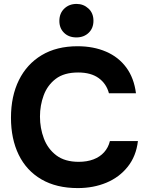

<svg xmlns="http://www.w3.org/2000/svg" viewBox="-20 -952 754 980"><path d="M377 8Q268 8 191.5 -36.5Q115 -81 75.5 -162Q36 -243 36 -351Q36 -461 76.5 -543Q117 -625 193 -670.5Q269 -716 376 -716Q457 -716 521 -688.5Q585 -661 624.5 -607.5Q664 -554 674 -476H536Q523 -525 483.5 -553.5Q444 -582 379 -582Q307 -582 264.5 -549.5Q222 -517 203 -465.5Q184 -414 184 -357Q184 -298 204 -245Q224 -192 267.5 -159Q311 -126 382 -126Q424 -126 457 -138.5Q490 -151 511.5 -175Q533 -199 541 -232H684Q675 -155 632 -101Q589 -47 523 -19.5Q457 8 377 8ZM370 -761Q331 -761 307 -784.5Q283 -808 283 -845Q283 -884 308 -908Q333 -932 371 -932Q406 -932 431.5 -908.5Q457 -885 457 -846Q457 -808 432.5 -784.5Q408 -761 370 -761Z"/></svg>

Font: Onest
Style: Bold
Weight: 700
Designer: Dmitri Voloshin, Andrey Kudryavtsev
Foundry: Dmitri Voloshin, Andrey Kudryavtsev
Version: Version 1.000;gftools[0.9.33]